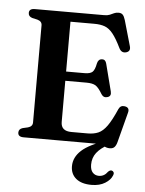

<svg xmlns="http://www.w3.org/2000/svg" viewBox="-62 -769 787 1044"><g transform="rotate(5 332.0 -247.0)"><path d="M56 -676.5Q56 -700 87 -700H466Q484 -700 495.8 -705Q507.5 -710 518 -715Q528.5 -720 542 -720Q557.5 -720 565.5 -711.5Q573.5 -703 579.5 -683L619.5 -543.5Q627 -517 603.5 -509.5Q577.5 -501.5 564 -528Q539 -579.5 518.2 -605.2Q497.5 -631 473.8 -639.8Q450 -648.5 416.5 -648.5H286V-376.5H386.5Q417.5 -376.5 430 -388.2Q442.5 -400 449 -435Q454.5 -459 474.5 -460Q494 -461 499.5 -438L537.5 -290Q544 -264.5 523 -258Q501.5 -251 489 -270Q468.5 -305 451.8 -315.5Q435 -326 401.5 -326H286V-101.5Q286 -51.5 343.5 -51.5H431.5Q465.5 -51.5 490.2 -62.2Q515 -73 537.5 -104.5Q560 -136 587 -198Q597 -220 620.5 -216Q649 -211.5 640.5 -182L598 -19Q593 0 584.2 9.2Q575.5 18.5 558.5 18.5Q540.5 18.5 525.8 9.2Q511 0 484.5 0H87Q56 0 56 -23.5Q56 -43 77.5 -49.5L106 -56Q131 -63 131 -85V-615Q131 -637 106 -644L77.5 -650.5Q56 -657 56 -676.5ZM540 -21.5 551.5 -0.5Q507.5 23.5 486.5 51Q465.5 78.5 465.5 115.5Q465.5 144.5 478.8 158.8Q492 173 512.5 173Q542 173 560.5 146.5Q571.5 135.5 581 138.5Q587 140 590.8 146.5Q594.5 153 589.5 164.5Q580.5 188.5 550.8 207Q521 225.5 477 225.5Q422.5 225.5 392.5 200.8Q362.5 176 362.5 133.5Q362.5 84.5 403.8 46.8Q445 9 540 -21.5Z"/></g></svg>

Font: Fraunces 9pt S000 SemiBold
Style: Regular
Weight: 600
Version: Version 1.000; ttfautohint (v1.8.3)